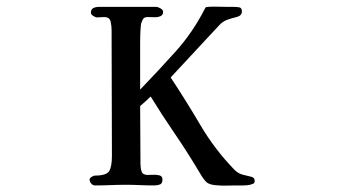

<svg xmlns="http://www.w3.org/2000/svg" viewBox="-20 -563 1040 585"><path d="M756 -12Q756 -5 752 -3.5Q748 -2 742 0Q732 2 721 2Q710 2 699 2Q689 2 670.5 2.5Q652 3 634.5 1Q617 -1 609 -8Q602 -15 595.5 -25Q589 -35 584 -44Q550 -101 512 -156.5Q474 -212 439 -269Q424 -254 407 -240Q407 -196 407.5 -151.5Q408 -107 408 -63Q408 -51 411.5 -40.5Q415 -30 430 -30Q436 -30 447 -30.5Q458 -31 466.5 -28.5Q475 -26 475 -16Q475 -4 467.5 -1Q460 2 450 2Q428 2 406.5 1Q385 0 363 0Q340 0 316.5 1Q293 2 270 2Q263 2 258 -3.5Q253 -9 253 -16Q253 -20 259 -24Q265 -28 269 -28Q304 -28 312.5 -41.5Q321 -55 321 -88Q321 -184 320.5 -280Q320 -376 320 -472Q320 -484 317 -497.5Q314 -511 297 -511Q292 -511 286.5 -510.5Q281 -510 276 -510Q271 -510 264 -514.5Q257 -519 257 -524Q257 -535 264.5 -538.5Q272 -542 281 -542H456Q461 -542 469 -537.5Q477 -533 477 -527Q477 -517 468.5 -513.5Q460 -510 449 -510.5Q438 -511 431 -511Q421 -511 417.5 -507Q414 -503 411 -494Q409 -490 408 -471.5Q407 -453 407 -430.5Q407 -408 407 -388.5Q407 -369 407 -362V-290Q463 -348 515.5 -406.5Q568 -465 605 -538Q605 -538 605.5 -538.5Q606 -539 606 -540Q608 -542 620 -542.5Q632 -543 647.5 -542.5Q663 -542 676.5 -542Q690 -542 694 -542Q702 -542 709.5 -540.5Q717 -539 717 -528Q717 -515 700.5 -511Q684 -507 673 -503Q658 -498 645 -483L500 -327Q547 -256 590.5 -182Q634 -108 694 -46Q706 -34 720.5 -30.5Q735 -27 745.5 -24.5Q756 -22 756 -12Z"/></svg>

Font: Kaisei Tokumin Medium
Style: Regular
Weight: 500
Designer: Font-Kai, 金井和夫
Foundry: KAZUO KANAI
Version: Version 5.003